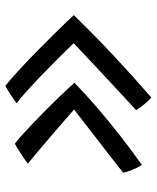

<svg xmlns="http://www.w3.org/2000/svg" viewBox="44 -678 569 696"><g transform="rotate(-90 328.0 -330.5)"><path d="M82 -514Q92 -521 105.5 -530.2Q119 -539.5 132.5 -548Q146 -556.5 154.5 -560.5Q162.5 -555.5 180.8 -539.2Q199 -523 224 -499.2Q249 -475.5 276.2 -448.5Q303.5 -421.5 329.2 -394.5Q355 -367.5 375.5 -344.5Q330 -300.5 280 -257.8Q230 -215 178.8 -175.2Q127.5 -135.5 77.5 -100Q71.5 -109 65.5 -122Q59.5 -135 55.2 -147.5Q51 -160 49.5 -168Q52.5 -170.5 75 -188.2Q97.5 -206 131.8 -232.5Q166 -259 205 -289Q244 -319 278.5 -346Q256.5 -365.5 229.2 -389Q202 -412.5 174.5 -436.2Q147 -460 122.5 -480.2Q98 -500.5 82 -514ZM301 -554.5Q310 -561 321.8 -569Q333.5 -577 345.2 -584.2Q357 -591.5 364.5 -595Q389 -575.5 420.8 -546.2Q452.5 -517 485.5 -484.8Q518.5 -452.5 547.5 -423Q576.5 -393.5 596.2 -373Q616 -352.5 620.5 -347Q550.5 -274.5 475 -203.8Q399.5 -133 322 -66Q315.5 -71 306.5 -81Q297.5 -91 289 -102.2Q280.5 -113.5 276 -121Q283 -127 308 -150.2Q333 -173.5 369 -206.8Q405 -240 444.2 -277Q483.5 -314 519 -347.5Q493 -374.5 462.2 -405.2Q431.5 -436 400.5 -465.8Q369.5 -495.5 343.2 -519.2Q317 -543 301 -554.5Z"/></g></svg>

Font: Grandstander Thin
Style: Regular
Weight: 400
Version: Version 1.200